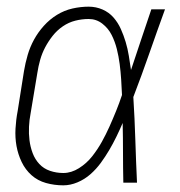

<svg xmlns="http://www.w3.org/2000/svg" viewBox="-20 -548 540 576"><path d="M170 8Q143 8 118 1Q93 -6 74.5 -22.5Q56 -39 45 -62Q34 -85 29.5 -110Q25 -135 26.5 -162Q28 -189 33 -215L52 -335Q56 -359 63 -383Q70 -407 82 -429Q94 -451 111.5 -470.5Q129 -490 151 -503.5Q173 -517 197.5 -522.5Q222 -528 246 -528Q268 -528 287.5 -519.5Q307 -511 320.5 -495.5Q334 -480 342.5 -461Q351 -442 357 -422Q363 -402 366.5 -380.5Q370 -359 373 -338Q388 -384 403.5 -429.5Q419 -475 434 -520H475Q451 -454 428 -388Q405 -322 380 -257Q384 -193 386 -128.5Q388 -64 391 0H350Q349 -45 349 -89.5Q349 -134 348 -179Q339 -158 329 -137.5Q319 -117 307.5 -97.5Q296 -78 282.5 -59.5Q269 -41 251.5 -25.5Q234 -10 212.5 -1Q191 8 170 8ZM170 -29Q194 -29 217 -43.5Q240 -58 256.5 -79Q273 -100 285.5 -122.5Q298 -145 308.5 -168.5Q319 -192 328.5 -215.5Q338 -239 346 -263Q345 -286 343.5 -309.5Q342 -333 339 -356Q336 -379 330.5 -401Q325 -423 315 -443Q305 -463 287 -477Q269 -491 246 -491Q226 -491 206 -486Q186 -481 168.5 -469Q151 -457 138 -440.5Q125 -424 115.5 -406Q106 -388 100.5 -368.5Q95 -349 92 -329L72 -209Q68 -189 67 -168Q66 -147 68.5 -127Q71 -107 78 -88.5Q85 -70 98 -56Q111 -42 130 -35.5Q149 -29 170 -29Z"/></svg>

Font: Iosevka SS04 Extralight
Style: Italic
Weight: 200
Italic angle: -9°
Monospace: yes
Designer: Belleve Invis
Foundry: Belleve Invis
Version: Version 19.0.0; ttfautohint (v1.8.4)